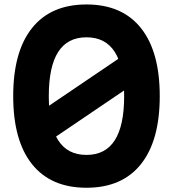

<svg xmlns="http://www.w3.org/2000/svg" viewBox="-20 -839 790 877"><path d="M40.3 -400Q40.3 -603.4 126.4 -711Q212.4 -818.6 375 -818.6Q537.6 -818.6 623.6 -711Q709.7 -603.4 709.7 -400Q709.7 -196.6 623.6 -89Q537.6 18.6 375 18.6Q212.4 18.6 126.4 -89Q40.3 -196.6 40.3 -400ZM547.1 -400Q547.1 -534.7 504.3 -601.6Q461.6 -668.6 375 -668.6Q288.4 -668.6 245.7 -601.6Q202.9 -534.7 202.9 -400Q202.9 -265.3 245.7 -198.4Q288.4 -131.4 375 -131.4Q461.6 -131.4 504.3 -198.4Q547.1 -265.3 547.1 -400ZM622.8 -639.7V-477.3L154.8 -160.3V-322.7Z"/></svg>

Font: Martian Mono sWd Rg
Style: Regular
Weight: 400
Width: 6
Monospace: yes
Designer: Roman Shamin
Foundry: Evil Martians
Version: Version 1.000